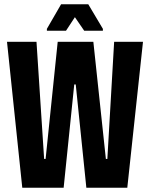

<svg xmlns="http://www.w3.org/2000/svg" viewBox="-20 -885 707 905"><path d="M85 0 13 -688H152L188 -136H195L252 -688H420L479 -136H486L518 -688H654L580 0H387L337 -487H330L280 0ZM201 -740V-749L268 -865H396L465 -749V-740H377L333 -804L291 -740Z"/></svg>

Font: Saira ExtraCondensed ExtraBold
Style: Regular
Weight: 800
Width: 2
Designer: Hector Gatti with collaboration of the Omnibus-Type team
Foundry: Omnibus-Type
Version: Version 1.101